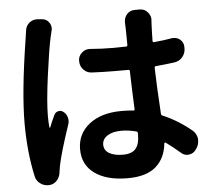

<svg xmlns="http://www.w3.org/2000/svg" viewBox="-56 -842 1065 944"><g transform="rotate(-5 477.0 -369.5)"><path d="M101.6 -723.6Q103.5 -747.1 121.1 -762.7Q137.7 -776.4 157.2 -776.4Q160.2 -776.4 162.1 -776.4L185.5 -774.4Q208 -772.5 219.7 -753.9Q228.5 -741.2 228.5 -726.6Q228.5 -720.7 226.6 -713.9Q222.7 -695.3 218.8 -680.7Q206.1 -623 189 -494.6Q171.9 -366.2 171.9 -297.9Q171.9 -265.6 174.8 -241.2Q174.8 -240.2 176.3 -239.7Q177.7 -239.3 178.7 -241.2Q187.5 -264.6 204.1 -299.8Q210 -313.5 224.6 -316.9Q239.3 -320.3 251 -310.5Q264.6 -299.8 269.5 -282.2Q271.5 -274.4 271.5 -266.6Q271.5 -257.8 268.6 -249Q222.7 -113.3 210 -49.8Q207 -34.2 205.1 -19.5Q203.1 4.9 188 22Q172.9 39.1 150.4 41Q147.5 41 144.5 41Q123 41 105.5 28.3Q85.9 14.6 81.1 -9.8Q54.7 -130.9 54.7 -271.5Q54.7 -424.8 95.7 -683.6Q99.6 -707 101.6 -723.6ZM605.5 -166V-175.8Q605.5 -182.6 597.7 -184.6Q560.5 -194.3 525.4 -194.3Q482.4 -194.3 456.5 -177.7Q430.7 -161.1 430.7 -133.8Q430.7 -105.5 456.1 -90.8Q481.4 -76.2 523.4 -76.2Q567.4 -76.2 586.4 -98.6Q605.5 -121.1 605.5 -166ZM875 -164.1Q893.6 -148.4 897.5 -123Q897.5 -118.2 897.5 -114.3Q897.5 -94.7 886.7 -77.1L881.8 -70.3Q870.1 -51.8 847.7 -48.8Q843.8 -47.9 840.8 -47.9Q822.3 -47.9 808.6 -60.5Q772.5 -91.8 737.3 -117.2Q735.4 -118.2 732.9 -117.2Q730.5 -116.2 730.5 -113.3Q723.6 -42 676.8 -0.5Q629.9 41 537.1 41Q433.6 41 374.5 -1.5Q315.4 -43.9 315.4 -121.1Q315.4 -197.3 375 -244.1Q434.6 -291 535.2 -291Q568.4 -291 592.8 -288.1Q599.6 -287.1 599.6 -293.9Q594.7 -402.3 592.8 -482.4Q592.8 -490.2 585.9 -489.3Q564.5 -489.3 522.5 -489.3Q464.8 -489.3 406.2 -492.2Q381.8 -493.2 365.2 -510.7Q348.6 -528.3 348.6 -552.7V-555.7Q348.6 -578.1 366.2 -593.8Q381.8 -608.4 402.3 -608.4Q404.3 -608.4 406.2 -608.4Q463.9 -603.5 522.5 -603.5Q564.5 -603.5 585 -604.5Q591.8 -604.5 591.8 -612.3Q591.8 -628.9 591.3 -652.8Q590.8 -676.8 590.8 -691.4Q590.8 -706.1 589.8 -714.8V-725.6Q589.8 -747.1 603.5 -762.7Q619.1 -780.3 641.6 -780.3H668Q691.4 -780.3 706.1 -762.7Q720.7 -747.1 720.7 -726.6Q720.7 -725.6 719.7 -715.8Q716.8 -654.3 716.8 -620.1Q716.8 -613.3 724.6 -614.3Q775.4 -619.1 813.5 -626Q817.4 -626 822.3 -626Q838.9 -626 852.5 -615.2Q870.1 -600.6 870.1 -578.1V-570.3Q870.1 -545.9 854 -527.3Q837.9 -508.8 812.5 -505.9Q767.6 -500 723.6 -496.1Q715.8 -496.1 715.8 -488.3Q717.8 -402.3 726.6 -261.7Q726.6 -253.9 733.4 -251Q806.6 -220.7 875 -164.1Z"/></g></svg>

Font: Gen Jyuu Gothic P Bold
Style: Bold
Weight: 700
Designer: [Source Han Sans]
Ryoko NISHIZUKA  (kana & ideographs); Paul D. Hunt (Latin, Greek & Cyrillic); Wenlong ZHANG  (bopomofo
Version: Version 1.002.20150607